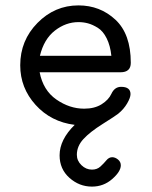

<svg xmlns="http://www.w3.org/2000/svg" viewBox="-20 -459 565 712"><path d="M55 -217Q55 -309 119 -374Q183 -439 271 -439Q351 -439 408 -386Q465 -333 465 -226Q465 -191 427 -191H127Q140 -124 189 -90Q238 -56 292 -56Q331 -56 357 -72.5Q383 -89 393 -111Q405 -137 429 -137Q464 -137 464 -110Q464 -97 451.5 -75.5Q439 -54 418 -37Q408 -29 361 0.5Q314 30 289.5 56.5Q265 83 265 115Q265 137 282 153.5Q299 170 321 170Q340 170 352.5 158.5Q365 147 374.5 135.5Q384 124 396 124Q407 124 417.5 132.5Q428 141 428 154Q428 177 396 205Q364 233 321 233Q274 233 237.5 200.5Q201 168 201 117Q201 59 257 4Q169 -7 112 -70Q55 -133 55 -217ZM128 -252H393Q389 -290 375.5 -317Q362 -344 342.5 -356Q323 -368 306 -372.5Q289 -377 271 -377Q224 -377 183.5 -345.5Q143 -314 128 -252Z"/></svg>

Font: CMU Typewriter Text
Style: Regular
Weight: 500
Monospace: yes
Version: Version 0.7.0